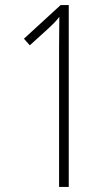

<svg xmlns="http://www.w3.org/2000/svg" viewBox="-20 -734 441 754"><path d="M250 0H212V-549Q212 -580 212.5 -607Q213 -634 213 -668Q204 -656 195 -646.5Q186 -637 173 -625L97 -556L74 -582L218 -714H250Z"/></svg>

Font: Noto Sans Lao Looped ExtraCondensed ExtraLight
Style: Regular
Weight: 200
Width: 2
Designer: Mark Frömberg, Ben Mitchell
Foundry: The Fontpad Ltd
Version: Version 1.002; ttfautohint (v1.8.4.7-5d5b)